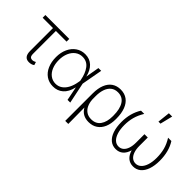

<svg xmlns="http://www.w3.org/2000/svg" viewBox="-42 -1422 2297 2297"><g transform="rotate(45 1106.5 -273.5)"><path d="M397.5 -484.4H216.8V-101.6Q216.8 -64 228.8 -51Q240.7 -38.1 263.7 -38.1Q275.4 -38.1 287.8 -42.2Q300.3 -46.4 310.5 -52.7L323.2 -12.7Q306.2 -0.5 288.6 4.2Q271 8.8 252 8.8Q210.4 8.8 189.2 -17.6Q168 -43.9 168 -98.6V-484.4H-6.8V-530.3H397.5Z M438.5 -264.6Q438.5 -343.3 467 -405.3Q495.6 -467.3 546.6 -502.2Q597.7 -537.1 662.1 -537.1Q739.3 -537.1 789.8 -489.5Q840.3 -441.9 859.9 -356L890.6 -530.3H937.5L889.2 -265.1L944.3 0H898.4L863.8 -173.8H862.3Q841.3 -80.1 787.8 -34.2Q734.4 11.7 659.2 10.7Q592.8 10.7 542.7 -23.9Q492.7 -58.6 465.6 -121.1Q438.5 -183.6 438.5 -264.6ZM660.2 -34.2Q707 -34.2 744.1 -60.3Q781.2 -86.4 805.9 -134Q830.6 -181.6 840.8 -246.1L844.7 -268.1L841.8 -282.2Q824.7 -376 780.8 -434.1Q736.8 -492.2 662.1 -492.2Q611.3 -492.2 571.5 -462.9Q531.7 -433.6 509.5 -381.6Q487.3 -329.6 487.3 -263.7Q487.3 -197.3 508.8 -145Q530.3 -92.8 569.6 -63.5Q608.9 -34.2 660.2 -34.2Z M1261.7 -538.1Q1328.6 -538.1 1375.5 -503.9Q1422.4 -469.7 1446.5 -406.2Q1470.7 -342.8 1470.7 -255.9V-243.2Q1470.7 -167.5 1446.3 -110.1Q1421.9 -52.7 1375 -21Q1328.1 10.7 1262.7 10.7Q1155.3 10.7 1106 -78.1L1108.4 197.3H1056.6V-266.6Q1056.6 -353 1081.1 -414.1Q1105.5 -475.1 1151.6 -506.6Q1197.8 -538.1 1261.7 -538.1ZM1105 -207.5 1105.5 -208Q1108.9 -159.2 1127 -120.1Q1145 -81.1 1179 -58.1Q1212.9 -35.2 1261.7 -35.2Q1340.3 -35.2 1380.1 -91.8Q1419.9 -148.4 1419.9 -243.2V-255.9Q1419.9 -366.2 1380.4 -428.7Q1340.8 -491.2 1261.7 -491.2Q1209 -491.2 1173.6 -462.6Q1138.2 -434.1 1121.1 -383.5Q1104 -333 1104.5 -267.6Z M1591.8 -267.6Q1591.8 -196.8 1608.2 -144.5Q1624.5 -92.3 1654.3 -64.2Q1684.1 -36.1 1723.6 -36.1Q1759.3 -36.1 1785.4 -57.9Q1811.5 -79.6 1825.7 -120.6Q1839.8 -161.6 1839.8 -217.8V-360.4H1895.5V-217.8Q1895.5 -161.6 1909.9 -120.6Q1924.3 -79.6 1950.4 -57.9Q1976.6 -36.1 2011.7 -36.1Q2050.8 -36.1 2080.6 -63.7Q2110.4 -91.3 2127 -142.6Q2143.6 -193.8 2143.6 -263.7Q2143.6 -337.9 2127 -401.4Q2110.4 -464.8 2069.3 -530.3H2125Q2194.3 -421.4 2194.3 -265.6Q2194.3 -180.7 2172.6 -118.7Q2150.9 -56.6 2110.4 -23.4Q2069.8 9.8 2014.6 9.8Q1960 9.8 1922.6 -22.5Q1885.3 -54.7 1867.7 -116.2Q1850.6 -54.7 1813.2 -22.5Q1775.9 9.8 1720.7 9.8Q1665 9.8 1624.5 -23.9Q1584 -57.6 1562.5 -120.6Q1541 -183.6 1541 -269.5Q1541 -418.9 1611.3 -530.3H1666Q1626 -464.4 1608.9 -401.6Q1591.8 -338.9 1591.8 -267.6ZM1869.1 -744.1H1924.8L1885.7 -585H1851.6Z"/></g></svg>

Font: Pretendard ExtraLight
Style: Regular
Weight: 200
Designer: Base glyphs from Inter by Rasmus Andersson; Hangeul glyphs from Noto Sans CJK(Source Han Sans) by Jang Soo-young and Kan
Foundry: Kil Hyung-jin
Version: Version 1.309